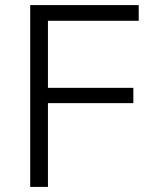

<svg xmlns="http://www.w3.org/2000/svg" viewBox="-20 -733 613 753"><path d="M98.5 0V-713H524V-651.5H168V-388.5H503V-328.5H168V0Z"/></svg>

Font: Heraclito Light
Style: Regular
Weight: 300
Designer: Kostas Bartsokas (font) & Cristiano Sobral (main changes)
Foundry: Kostas Bartsokas (font) & Cristiano Sobral (main changes)
Version: Version 1.00;July 8, 2020;FontCreator 13.0.0.2655 64-bit